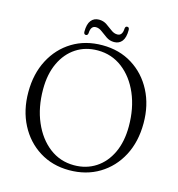

<svg xmlns="http://www.w3.org/2000/svg" viewBox="-123 -957 1003 1079"><g transform="rotate(15 378.0 -417.0)"><path d="M377.5 -712.5Q476 -712.5 551.8 -665.2Q627.5 -618 670.2 -535.8Q713 -453.5 713 -348.5Q713 -240.5 670 -159Q627 -77.5 551 -31.5Q475 14.5 376 14.5Q278.5 14.5 203 -32.8Q127.5 -80 84.8 -162.5Q42 -245 42 -351Q42 -457.5 84.8 -539Q127.5 -620.5 203 -666.5Q278.5 -712.5 377.5 -712.5ZM637.5 -310Q637.5 -415.5 601.8 -498.8Q566 -582 503.2 -629.8Q440.5 -677.5 359.5 -677.5Q288 -677.5 233.8 -642Q179.5 -606.5 148.8 -541.5Q118 -476.5 118 -388Q118 -282 153.8 -198.8Q189.5 -115.5 252 -67.5Q314.5 -19.5 395.5 -19.5Q466.5 -19.5 521.2 -55Q576 -90.5 606.8 -155.8Q637.5 -221 637.5 -310ZM434 -746.5Q408.5 -746.5 388.5 -760.2Q368.5 -774 350.8 -787.5Q333 -801 315 -801Q285 -801 283.5 -757.5Q281.5 -744 271 -744Q258.5 -744 258.5 -760.5Q258.5 -804 275.2 -825.2Q292 -846.5 321 -846.5Q346.5 -846.5 366.5 -833Q386.5 -819.5 404 -806Q421.5 -792.5 440.5 -792.5Q470.5 -792.5 472 -835.5Q473.5 -849 484.5 -849Q496.5 -849 496.5 -832.5Q496.5 -789 480 -767.8Q463.5 -746.5 434 -746.5Z"/></g></svg>

Font: Fraunces 72pt Soft Light
Style: Regular
Weight: 300
Version: Version 1.000;[b76b70a41]